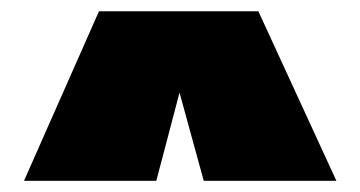

<svg xmlns="http://www.w3.org/2000/svg" viewBox="-20 -350 637 340"><path d="M437.5 -330.1 575.7 -29.8H340.8L297.9 -186L256.8 -29.8H22.5L155.3 -330.1Z"/></svg>

Font: Coda ExtraBold
Style: Regular
Weight: 800
Version: Version 2.001; ttfautohint (v0.8) -r 50 -G 200 -x